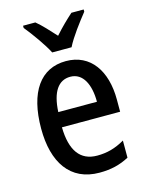

<svg xmlns="http://www.w3.org/2000/svg" viewBox="-117 -838 707 921"><g transform="rotate(-15 236.5 -378.0)"><path d="M191 -606H287C309 -651 358 -715 390 -755V-766H329C297 -737 273 -714 239 -676C208 -710 177 -744 150 -766H89V-755C124 -712 169 -649 191 -606ZM243 -549C117 -549 45 -448 45 -266C45 -99 116 10 262 10C319 10 364 -1 409 -25V-110C362 -83 321 -72 272 -72C188 -72 145 -131 143 -247H432V-308C432 -450 365 -549 243 -549ZM244 -471C307 -471 337 -407 337 -322H145C150 -422 185 -471 244 -471Z"/></g></svg>

Font: Noto Sans Khmer UI Condensed Medium
Style: Regular
Weight: 500
Width: 3
Designer: Danh Hong and the Monotype Design Team
Foundry: Monotype Imaging Inc.
Version: Version 2.002